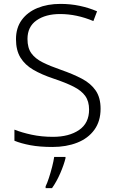

<svg xmlns="http://www.w3.org/2000/svg" viewBox="-20 -744 586 985"><path d="M496 -186Q496 -122 464 -78Q432 -34 376 -12Q320 10 249 10Q184 10 136 1Q88 -8 54 -22V-79Q91 -64 142 -53Q193 -42 252 -42Q334 -42 385.5 -77Q437 -112 437 -182Q437 -224 417.5 -251.5Q398 -279 357.5 -299.5Q317 -320 254 -341Q194 -361 151 -386Q108 -411 85 -448.5Q62 -486 62 -543Q62 -601 91.5 -641.5Q121 -682 172.5 -703Q224 -724 290 -724Q342 -724 389 -714Q436 -704 478 -686L459 -636Q373 -672 288 -672Q214 -672 167.5 -639.5Q121 -607 121 -544Q121 -498 141 -470.5Q161 -443 199 -424Q237 -405 292 -386Q355 -364 400.5 -340Q446 -316 471 -279.5Q496 -243 496 -186ZM316 68Q308 101 289.5 144Q271 187 247 221H214V212Q222 196 231 168.5Q240 141 247.5 111.5Q255 82 258 61H316Z"/></svg>

Font: Noto Sans Light
Style: Regular
Weight: 300
Designer: Monotype Design Team
Foundry: Monotype Imaging Inc.
Version: Version 2.007